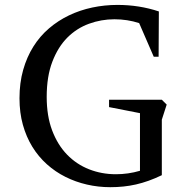

<svg xmlns="http://www.w3.org/2000/svg" viewBox="-20 -756 755 789"><path d="M645 -36.1Q616.7 -22.5 590.6 -13.2Q564.5 -3.9 538.8 2Q513.2 7.8 487.1 10.5Q460.9 13.2 433.1 13.2Q383.8 13.2 337.2 2.4Q290.5 -8.3 249 -29.1Q207.5 -49.8 172.9 -80.8Q138.2 -111.8 113 -152.6Q87.9 -193.4 74 -243.2Q60.1 -293 60.1 -352.1Q60.1 -415.5 75.2 -468.8Q90.3 -522 117.2 -564.7Q144 -607.4 181.4 -639.4Q218.8 -671.4 263.7 -692.9Q308.6 -714.4 359.1 -725.1Q409.7 -735.8 462.9 -735.8Q552.2 -735.8 632.8 -709L631.8 -522.9H611.8L551.8 -661.1Q503.4 -676.8 450.2 -676.8Q396 -676.8 345.7 -658.4Q295.4 -640.1 256.8 -601.6Q218.3 -563 195.1 -502.4Q171.9 -441.9 171.9 -357.9Q171.9 -279.3 194.3 -220Q216.8 -160.6 255.6 -120.6Q294.4 -80.6 346.2 -60.3Q397.9 -40 456.1 -40Q506.8 -40 555.2 -54.2V-291L428.2 -315.9V-346.2H645L665 -326.2L645 -264.2Z"/></svg>

Font: Amethysta
Style: Regular
Weight: 400
Designer: Konstantin Vinogradov, Alexei Vanyashin
Foundry: Cyreal (www.cyreal.org)
Version: Version 1.002